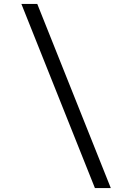

<svg xmlns="http://www.w3.org/2000/svg" viewBox="-20 -839 692 979"><path d="M89 -819H170L545 120H464Z"/></svg>

Font: Gontserrat
Style: Italic
Weight: 400
Italic angle: -11.3°
Designer: Julieta Ulanovsky
Foundry: Julieta Ulanovsky
Version: Version 6.001